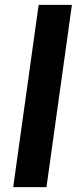

<svg xmlns="http://www.w3.org/2000/svg" viewBox="-20 -765 320 785"><path d="M34 0 138 -745H274L170 0Z"/></svg>

Font: Plus Jakarta Sans
Style: Bold Italic
Weight: 700
Italic angle: -8°
Designer: Gumpita Rahayu
Foundry: Tokotype
Version: Version 2.071; ttfautohint (v1.8.4.7-5d5b);gftools[0.9.29]